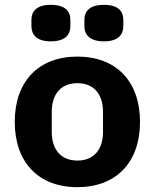

<svg xmlns="http://www.w3.org/2000/svg" viewBox="-20 -762 640 794"><path d="M300 12C461 12 559 -91 559 -258C559 -425 461 -528 300 -528C139 -528 41 -425 41 -258C41 -91 139 12 300 12ZM300 -98C234 -98 194 -141 194 -217V-299C194 -375 234 -418 300 -418C366 -418 406 -375 406 -299V-217C406 -141 366 -98 300 -98ZM190 -591C250 -591 271 -619 271 -654V-680C271 -715 250 -742 190 -742C131 -742 110 -715 110 -680V-654C110 -619 131 -591 190 -591ZM410 -591C469 -591 490 -619 490 -654V-680C490 -715 469 -742 410 -742C350 -742 329 -715 329 -680V-654C329 -619 350 -591 410 -591Z"/></svg>

Font: IBM Plex Mono
Style: Bold
Weight: 700
Monospace: yes
Designer: Mike Abbink, Paul van der Laan, Pieter van Rosmalen
Foundry: Bold Monday
Version: Version 2.004